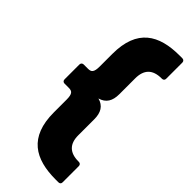

<svg xmlns="http://www.w3.org/2000/svg" viewBox="-325 -884 1142 1142"><g transform="rotate(45 246.0 -313.5)"><path d="M428 208H451C462 208 469 202 469 191V54C469 43 462 36 451 36H448C373 36 337 -2 337 -73V-208C337 -264 316 -300 267 -313C316 -327 337 -362 337 -419V-552C337 -625 373 -663 448 -663H451C462 -663 469 -670 469 -680V-817C469 -827 462 -835 451 -835H428C255 -835 138 -768 138 -559V-453C138 -404 125 -394 98 -394H62C51 -394 44 -386 44 -376V-251C44 -240 51 -233 62 -233H98C125 -233 138 -223 138 -174V-67C138 141 255 208 428 208Z"/></g></svg>

Font: LINE Seed JP App_OTF ExtraBold
Style: Regular
Weight: 800
Designer: LINE & Fontrix & Fontworks
Version: Version 1.013